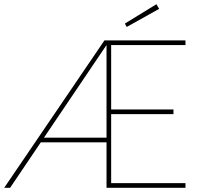

<svg xmlns="http://www.w3.org/2000/svg" viewBox="-20 -892 966 912"><path d="M476 -700H861V-678H508V-372H804V-350H508V-22H861V0H486V-216H167L182 -238H486V-691L492 -687L28 0H0ZM573 -780 723 -872 736 -850 582 -764Z"/></svg>

Font: Easer Grotesk Variable
Style: Regular
Weight: 400
Designer: Boardeaser, Bonnie Shaver-Troup, Thomas Jockin
Foundry: Lexend
Version: Version 1.001;Glyphs 3.1.2 (3151)